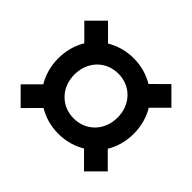

<svg xmlns="http://www.w3.org/2000/svg" viewBox="-136 -753 839 839"><g transform="rotate(45 283.5 -333.0)"><path d="M158.3 -134.2C194.2 -112.5 236.7 -100 283.3 -100C330 -100 372.5 -112.5 408.3 -134.2L479.2 -63.3L552.5 -136.7L482.5 -206.7C504.2 -242.5 516.7 -285.8 516.7 -333.3C516.7 -380.8 504.2 -424.2 482.5 -460L552.5 -530L479.2 -603.3L408.3 -532.5C372.5 -554.2 330 -566.7 283.3 -566.7C236.7 -566.7 194.2 -554.2 158.3 -532.5L87.5 -603.3L14.2 -530L84.2 -460C62.5 -424.2 50 -380.8 50 -333.3C50 -285.8 62.5 -242.5 84.2 -206.7L14.2 -136.7L87.5 -63.3ZM283.3 -195C205.8 -195 150 -254.2 150 -333.3C150 -412.5 205.8 -471.7 283.3 -471.7C360.8 -471.7 416.7 -412.5 416.7 -333.3C416.7 -254.2 360.8 -195 283.3 -195Z"/></g></svg>

Font: Familjen Grotesk
Style: Bold
Weight: 700
Designer: Anders Wikstroem, Jonas Baeckman, Matilda Gysing, Kristian Moeller
Foundry: Familjen STHLM AB
Version: Version 2.000